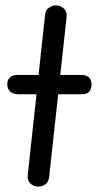

<svg xmlns="http://www.w3.org/2000/svg" viewBox="-20 -695 384 715"><path d="M123 0Q107 0 94.5 -10.5Q82 -21 83 -40L148 -641Q150 -658 162.5 -666.5Q175 -675 188 -675Q205 -675 217.5 -663.5Q230 -652 228 -632L163 -36Q161 -18 149.5 -9Q138 0 123 0ZM50 -344Q28 -344 17.5 -354.5Q7 -365 7 -381Q7 -397 16.5 -406.5Q26 -416 47 -416H281Q302 -416 311.5 -406.5Q321 -397 321 -381Q321 -365 313 -354.5Q305 -344 284 -344Z"/></svg>

Font: Edu SA Beginner Medium
Style: Regular
Weight: 500
Version: Version 1.003